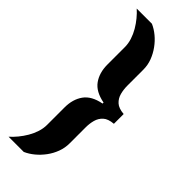

<svg xmlns="http://www.w3.org/2000/svg" viewBox="-291 -770 946 946"><g transform="rotate(45 182.5 -296.5)"><path d="M19 150Q36 135 52.5 115Q69 95 82.5 72Q96 49 104 24Q112 -1 112 -25V-147Q112 -204 139.5 -242.5Q167 -281 231 -293V-300Q167 -312 139.5 -350.5Q112 -389 112 -446V-568Q112 -592 104 -617Q96 -642 82.5 -665Q69 -688 52.5 -708Q36 -728 19 -743H125Q150 -732 173 -713Q196 -694 214.5 -668.5Q233 -643 244 -614Q255 -585 255 -553V-441Q255 -415 261.5 -390.5Q268 -366 286 -349.5Q304 -333 341 -330V-262Q304 -259 286 -242.5Q268 -226 261.5 -202Q255 -178 255 -152V-40Q255 -8 244 21.5Q233 51 214.5 76Q196 101 173 120Q150 139 125 150Z"/></g></svg>

Font: Saira Thin
Style: Bold
Weight: 700
Version: Version 1.101